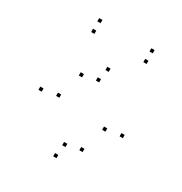

<svg xmlns="http://www.w3.org/2000/svg" viewBox="-176 -869 972 1023"><g transform="rotate(30 310.0 -358.0)"><path d="M568.5 -247.2V-267.2H548.5V-247.2ZM326.7 -515.3V-535.3H306.7V-515.3ZM70.2 -245.5V-265.5H50.2V-245.5ZM315.5 22V2H295.5V22ZM167.8 -264.5V-284.5H147.8V-264.5ZM218.3 -419.2V-439.2H198.3V-419.2ZM310.7 -441.3V-461.3H290.7V-441.3ZM470.8 -230.8V-250.8H450.8V-230.8ZM419.8 -75.7V-95.7H399.8V-75.7ZM327.5 -53.3V-73.3H307.5V-53.3ZM159.5 -718.3V-738.3H139.5V-718.3ZM159.5 -652.8V-672.8H139.5V-652.8ZM480.5 -652.8V-672.8H460.5V-652.8ZM480.5 -718.3V-738.3H460.5V-718.3Z"/></g></svg>

Font: Monaspace Argon Dots Var
Style: Regular
Weight: 400
Designer: Riley Cran and the Lettermatic Team
Version: Version 1.100 (Monaspace Argon Dots)